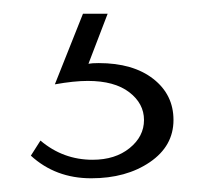

<svg xmlns="http://www.w3.org/2000/svg" viewBox="-20 -20 287 280"><path d="M124 72Q174 72 203.5 95Q233 118 233 155Q233 193 198.5 216.5Q164 240 113 240Q61 240 25 207L39 185Q72 213 115 213Q148 213 169 196Q190 179 190 155Q190 131 168.5 114.5Q147 98 108 98Q88 98 60 103L101 0H137L109 73Q114 72 124 72Z"/></svg>

Font: EauTestInfant Light
Style: Regular
Weight: 300
Designer: Christian Thalmann (Catharsis Fonts)
Version: Version 0.001;PS 000.001;hotconv 1.0.88;makeotf.lib2.5.64775